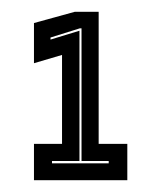

<svg xmlns="http://www.w3.org/2000/svg" viewBox="-20 -720 273 325"><path d="M37.5 -415V-476.5H85V-627L37.5 -613V-681L106.5 -700H147V-476.5H195.5V-415ZM68 -443.5H164V-447.5H118V-672H115L65.5 -656.5V-653L114.5 -668V-447.5H68Z"/></svg>

Font: Tourney ExtraBold
Style: Regular
Weight: 800
Designer: Tyler Finck
Foundry: Etcetera Type Co
Version: Version 1.015